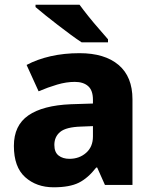

<svg xmlns="http://www.w3.org/2000/svg" viewBox="-20 -786 653 816"><path d="M318 -560Q425 -560 484 -510Q543 -460 543 -364V0H426L393 -74H389Q354 -29 315 -9.5Q276 10 208 10Q135 10 87 -33Q39 -76 39 -166Q39 -253 100.5 -295.5Q162 -338 281 -343L375 -346V-362Q375 -402 354.5 -420Q334 -438 298 -438Q262 -438 223 -426.5Q184 -415 144 -398L93 -510Q138 -534 195 -547Q252 -560 318 -560ZM324 -248Q261 -246 236 -225.5Q211 -205 211 -170Q211 -139 229 -125Q247 -111 275 -111Q317 -111 346 -136.5Q375 -162 375 -206V-250ZM318 -766Q334 -744 356 -716.5Q378 -689 400.5 -663.5Q423 -638 439 -619V-606H327Q307 -619 280.5 -638.5Q254 -658 225.5 -680Q197 -702 172 -722Q147 -742 131 -756V-766Z"/></svg>

Font: Noto Sans Gujarati UI ExtraBold
Style: Regular
Weight: 800
Designer: Jelle Bosma - Monotype Design Team, Universal Thirst
Foundry: Monotype Imaging Inc.
Version: Version 2.106; ttfautohint (v1.8.4.7-5d5b)